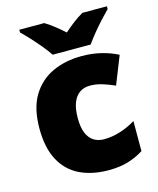

<svg xmlns="http://www.w3.org/2000/svg" viewBox="-116 -847 770 938"><g transform="rotate(-15 269.5 -378.0)"><path d="M318 10Q234 10 172 -20Q110 -50 76 -113Q42 -176 42 -274Q42 -375 80 -438.5Q118 -502 183.5 -532.5Q249 -563 333 -563Q384 -563 429.5 -552Q475 -541 514 -521L458 -380Q424 -395 394.5 -404Q365 -413 333 -413Q304 -413 282 -398Q260 -383 248 -352.5Q236 -322 236 -275Q236 -227 248.5 -198Q261 -169 283 -155.5Q305 -142 334 -142Q375 -142 416.5 -155Q458 -168 495 -191V-39Q461 -17 418 -3.5Q375 10 318 10ZM198 -606Q183 -629 160.5 -656Q138 -683 114.5 -708.5Q91 -734 72 -752V-766H198Q224 -750 245.5 -733Q267 -716 293 -693Q319 -716 342 -733.5Q365 -751 391 -766H515V-752Q498 -735 474.5 -709.5Q451 -684 428.5 -656.5Q406 -629 390 -606Z"/></g></svg>

Font: Noto Sans Thai Black
Style: Regular
Weight: 900
Version: Version 2.001